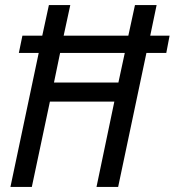

<svg xmlns="http://www.w3.org/2000/svg" viewBox="-20 -734 686 754"><path d="M21 0 132 -526H54L68 -594H146L172 -714H256L230 -594H484L510 -714H595L570 -594H646L633 -526H555L444 0H359L429 -335H176L105 0ZM192 -410H445L470 -526H216Z"/></svg>

Font: Noto Sans UI SemiCondensed
Style: Italic
Weight: 400
Width: 4
Italic angle: -12°
Designer: Monotype Design Team
Foundry: Monotype Imaging Inc.
Version: Version 1.901